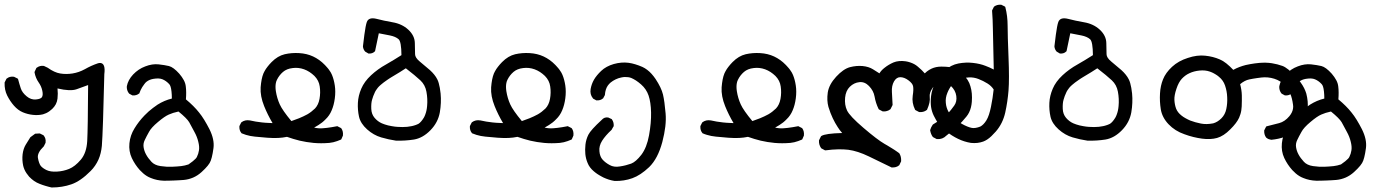

<svg xmlns="http://www.w3.org/2000/svg" viewBox="-20 -496 6040 833"><path d="M203.6 317.4Q197.3 315.9 190.7 314.2Q184.1 312.5 177.5 310.5Q170.9 308.6 164.6 306.4Q158.2 304.2 152.3 301.8Q139.2 296.9 127.9 289.1Q116.7 281.2 106.4 270.5Q100.1 263.2 95 255.6Q89.8 248 86.2 239.7Q82.5 231.4 80.6 223.1Q75.2 197.8 78.1 173.3Q81.1 149.4 91.3 132.3Q100.6 116.2 111.3 100.1L111.8 99.6L112.8 98.6L131.3 85L132.8 84H134.3L150.9 83H152.3L153.8 83.5L167.5 90.3L168.9 90.8L169.4 91.8Q180.2 104.5 177.7 122.6V124L177.2 124.5L170.4 138.2L169.9 139.2L168.9 140.1Q141.1 167 144.5 189Q146.5 200.7 149.7 209.5Q152.8 218.3 156.7 223.6Q161.1 229 167.7 233.6Q174.3 238.3 182.6 242.2Q199.2 250 226.6 248.5Q254.4 247.1 279.8 236.8Q305.2 226.6 330.6 196.8Q355.5 167.5 358.4 115.7Q361.3 63.5 362.3 -127Q336.9 -117.2 312.5 -108.9Q284.7 -99.1 229.5 -112.3Q231.9 -88.9 229.5 -68.4Q228 -55.2 222.2 -43.9Q216.3 -32.7 206.5 -23.4Q200.2 -17.6 193.6 -12.9Q187 -8.3 180.2 -5.1Q173.3 -2 166.5 0Q146 4.9 123 2.4Q100.1 0 79.1 -8.8Q58.1 -17.6 40.5 -37.6Q23.4 -57.1 11.2 -81.5Q-1 -106 0 -136.7V-138.2L0.5 -139.2L7.3 -152.8L7.8 -154.3L8.8 -154.8Q21.5 -165.5 39.6 -163.1H41L41.5 -162.6L55.2 -155.8L57.6 -154.3L58.6 -151.9Q64 -131.3 70.3 -112.3Q76.2 -94.2 95.7 -78.1Q114.3 -62.5 135.7 -64.5Q146.5 -65.4 153.1 -68.1Q159.7 -70.8 162.1 -74.7Q167.5 -84 163.6 -102.1Q159.7 -121.6 147.5 -138.7Q134.3 -157.7 129.9 -181.6V-183.6L130.4 -185.1L137.2 -199.7L137.7 -201.2L139.2 -202.1Q152.8 -212.4 169.9 -210H170.4L171.4 -209.5L186 -202.6L186.5 -202.1H187Q216.3 -181.2 241.2 -177.2Q266.6 -172.9 294.4 -177.2Q322.3 -181.6 348.1 -195.8Q375.5 -211.4 404.3 -221.2Q411.1 -223.6 416.5 -222.7Q438.5 -219.7 432.6 -174.3Q426.8 73.7 421.9 136.7Q420.4 152.8 416.7 168Q413.1 183.1 407 196.8Q400.9 210.4 392.3 222.9Q383.8 235.4 373 246.1Q329.6 290 289.6 303.7Q250 317.4 205.1 317.4H204.6Z M691.4 288.1Q660.6 287.1 634.8 276.4Q625.5 272.9 617.2 267.8Q608.9 262.7 601.3 256.1Q593.8 249.5 586.4 241.7Q565.4 218.3 551.8 189.5Q538.1 160.2 541.5 125.5Q544.9 90.8 563.5 61Q581.1 31.7 606.9 4.9Q615.7 -4.4 625 -12.5Q634.3 -20.5 643.8 -27.8Q653.3 -35.2 663.6 -42Q692.9 -60.5 725.6 -68.4Q725.6 -85.4 724.1 -98.6Q722.7 -111.8 720.2 -119.6Q717.8 -127.4 713.9 -131.3Q700.7 -145.5 685.1 -151.9Q670.4 -158.2 645 -153.8Q636.7 -152.3 629.6 -149.4Q622.6 -146.5 616.7 -142.1Q610.8 -137.7 606.4 -131.3Q601.1 -124.5 597.2 -118.2Q593.3 -111.8 590.3 -105.5Q587.4 -99.1 585.4 -93.3L585 -91.3L583.5 -90.3Q572.3 -81.1 556.2 -82H555.2L553.7 -82.5L541 -89.4L540 -90.3L539.6 -90.8Q536.1 -95.2 533.9 -100.1Q531.7 -105 530.8 -110.4Q529.8 -115.7 530.3 -121.6V-122.1Q535.6 -149.4 557.6 -172.9Q568.8 -184.6 581.8 -193.4Q594.7 -202.1 610.4 -208Q640.6 -219.7 668 -216.8Q694.3 -213.9 712.9 -209.5Q732.4 -204.6 757.8 -176.3Q770 -162.1 777.3 -148.4Q784.7 -134.8 786.1 -120.6Q789.1 -96.2 786.6 -64.9Q821.3 -36.1 843.3 -8.3Q855 5.9 866.2 24.2Q877.4 42.5 888.7 64.5Q911.1 109.4 906.2 146.5Q904.8 158.2 902.8 168.2Q900.9 178.2 898.9 186.3Q897 194.3 894.5 200.7Q891.1 210.9 881.1 223.1Q871.1 235.4 854.5 250.5Q837.9 265.6 818.4 274.2Q798.8 282.7 777.3 284.7Q767.1 285.6 756.3 286.1Q745.6 286.6 734.9 287.1Q724.1 287.6 713.1 287.8Q702.1 288.1 691.4 288.1ZM797.9 217.3Q808.6 210 816.4 203.6Q824.2 197.3 828.6 192.6Q833 188 834.5 184.1Q840.8 171.9 843.3 155.8Q845.7 140.1 840.3 119.1Q835.4 97.7 823.2 75.7Q811.5 52.7 800.8 34.2Q790.5 17.1 754.4 -12.2Q729.5 -6.8 712.4 1Q694.3 8.8 665.5 33.2Q636.2 57.6 626.5 76.2Q615.7 95.2 607.9 111.8Q600.6 127 603 142.6Q605.5 159.2 613.8 174.3Q622.1 189.9 637.2 206.1Q644 213.4 653.8 218Q663.6 222.7 676.8 224.6Q703.6 228.5 725.6 227.5Q748.5 226.6 766.1 224.6Q782.2 222.7 797.9 217.3Z M1340.3 124Q1309.6 121.1 1280.3 114.3Q1252.4 107.4 1225.1 97.7Q1215.8 99.6 1206.3 100.8Q1196.8 102.1 1187 102.5Q1166 103.5 1140.1 101.6Q1114.7 99.6 1085.4 96.7Q1075.2 95.7 1065.7 93.8Q1056.2 91.8 1046.9 89.1Q1037.6 86.4 1028.8 82.5L1027.8 82L1026.9 80.6Q1017.6 69.3 1018.6 52.2V51.3L1019 50.3L1025.9 36.6L1026.9 35.2L1027.8 34.2Q1043.5 22.9 1063.5 26.4H1064Q1088.9 32.2 1116.7 35.2Q1124.5 36.1 1132.1 36.6Q1139.6 37.1 1147.5 37.4Q1155.3 37.6 1162.6 38.1Q1141.1 2 1126 -35.6Q1108.4 -79.1 1110.8 -117.2Q1112.3 -135.7 1115.2 -150.9Q1118.2 -166 1123 -177.7Q1125 -182.1 1127.7 -187Q1130.4 -191.9 1133.5 -196.8Q1136.7 -201.7 1140.6 -206.5Q1144.5 -211.4 1148.9 -216.6Q1153.3 -221.7 1158.2 -226.6Q1184.6 -253.4 1215.3 -260.7Q1245.6 -267.6 1278.3 -265.6Q1311 -263.7 1338.4 -251Q1352.1 -244.6 1364.7 -235.6Q1377.4 -226.6 1389.2 -214.4Q1391.1 -212.4 1393.3 -210Q1395.5 -207.5 1397.5 -205.3Q1399.4 -203.1 1401.4 -200.9Q1403.3 -198.7 1405 -196.5Q1406.7 -194.3 1408.2 -192.1Q1409.7 -189.9 1411.1 -187.7Q1412.6 -185.5 1414.1 -183.3Q1415.5 -181.2 1416.5 -179Q1417.5 -176.8 1418.5 -174.8Q1419.4 -172.9 1420.4 -170.9Q1428.7 -150.9 1432.6 -125Q1436.5 -98.6 1432.6 -69.1Q1428.7 -39.6 1418.9 -17.1Q1416.5 -11.7 1413.8 -6.3Q1411.1 -1 1407.7 3.7Q1404.3 8.3 1400.9 12.7Q1397.5 17.1 1393.1 21Q1385.7 28.8 1377.7 35.2Q1369.6 41.5 1361.8 46.4Q1352.5 52.2 1342.8 57.6Q1361.8 62 1379.9 60.5Q1388.2 60.1 1397.9 58.8Q1407.7 57.6 1418.5 55.9Q1429.2 54.2 1441.4 51.8L1443.4 51.3L1444.8 52.2L1458.5 59.1L1460 60.1L1460.9 61Q1469.7 73.7 1467.8 91.3V92.3L1467.3 93.3L1461.4 106.9L1460.4 108.9L1458.5 109.9Q1450.7 113.3 1442.6 116.2Q1434.6 119.1 1426 121.1Q1417.5 123 1408.7 124Q1372.1 127 1340.3 124ZM1277.3 17.1Q1296.4 9.3 1313.5 0Q1330.6 -9.8 1346.7 -25.4Q1354 -33.2 1358.9 -43.5Q1363.8 -53.7 1366.2 -66.9Q1371.1 -93.8 1367.2 -120.6Q1363.8 -146.5 1344.2 -166.5Q1334 -176.3 1322.8 -183.6Q1311.5 -190.9 1299.3 -195.3Q1274.9 -204.1 1249.5 -200.7Q1224.1 -197.8 1208 -184.1Q1191.4 -169.9 1181.6 -149.9Q1178.2 -143.1 1176.8 -135.5Q1175.3 -127.9 1175.3 -119.1Q1175.3 -110.4 1176.8 -100.6Q1181.6 -69.8 1193.8 -43Q1205.6 -17.1 1244.1 29.3Z M1698.2 114.3Q1665.5 109.4 1633.8 100.1Q1600.6 90.3 1572.8 65.4Q1544.4 40 1537.6 10.3Q1531.2 -19 1532.7 -49.8Q1534.2 -80.6 1547.4 -111.3Q1560.5 -142.1 1589.8 -169.4Q1618.7 -196.3 1654.8 -216.3Q1689 -235.8 1721.7 -256.8Q1721.2 -314.9 1709.5 -325.7Q1696.3 -337.4 1671.4 -342.3Q1647.5 -347.2 1623.5 -351.6L1607.4 -274.9L1606.9 -273.4L1605.5 -272.5Q1596.2 -262.7 1579.6 -263.7H1578.1L1577.1 -264.6L1565.4 -271.5L1564.5 -272L1564 -272.5Q1560.1 -276.9 1557.6 -282.5Q1555.2 -288.1 1554.7 -294.4V-294.9V-295.4Q1558.1 -324.7 1560.8 -345.2Q1563.5 -365.7 1566.2 -379.4Q1568.8 -393.1 1571.3 -399.9Q1579.1 -422.9 1614.3 -414.1Q1644 -406.2 1683.1 -399.4Q1703.6 -396 1720.7 -387.9Q1737.8 -379.9 1751.5 -367.2Q1779.3 -341.3 1779.8 -309.1Q1780.3 -279.3 1780.8 -260.7Q1780.8 -253.4 1785.9 -245.4Q1791 -237.3 1801.8 -228.5Q1824.2 -210.4 1845.2 -191.9Q1856 -182.1 1864 -172.1Q1872.1 -162.1 1877.4 -151.4Q1880.9 -144.5 1883.5 -135.3Q1886.2 -126 1888.2 -114.7Q1890.1 -103.5 1891.6 -90.3Q1892.6 -80.6 1892.8 -70.3Q1893.1 -60.1 1892.6 -49.8Q1892.1 -39.6 1891.1 -29.3Q1890.1 -19 1888.2 -8.3Q1880.4 35.2 1847.7 68.8Q1814.5 103 1775.9 109.4Q1738.8 115.2 1699.2 114.3H1698.7ZM1795.9 41Q1807.1 33.7 1818.8 14.6Q1820.8 11.2 1822.3 7.8Q1823.7 4.4 1825.2 0.5Q1826.7 -3.4 1827.9 -7.6Q1829.1 -11.7 1830.1 -16.1Q1831.1 -20.5 1831.8 -25.4Q1832.5 -30.3 1833 -35.6Q1835.9 -66.9 1830.1 -98.1Q1824.7 -127.9 1803.7 -147.5Q1793 -157.2 1777.1 -170.7Q1761.2 -184.1 1740.7 -199.7Q1714.8 -182.6 1688 -167Q1683.1 -164.1 1678.7 -161.4Q1674.3 -158.7 1669.7 -155.8Q1665 -152.8 1660.9 -149.9Q1656.7 -147 1652.6 -144Q1648.4 -141.1 1644.5 -138.2Q1640.6 -135.3 1637.2 -132.3Q1634.3 -129.9 1631.6 -127.7Q1628.9 -125.5 1626.7 -123.3Q1624.5 -121.1 1622.3 -118.9Q1620.1 -116.7 1618.4 -114.3Q1616.7 -111.8 1615 -109.6Q1613.3 -107.4 1611.8 -105.2Q1610.4 -103 1609.1 -100.8Q1607.9 -98.6 1606.9 -96.7Q1598.1 -78.1 1594.2 -63Q1589.8 -48.3 1590.8 -23.4Q1591.8 -0.5 1605 15.1Q1618.7 31.2 1636.7 39.1Q1642.6 41.5 1649.4 43.9Q1656.2 46.4 1663.8 48.1Q1671.4 49.8 1679.7 51.3Q1692.4 53.7 1703.9 54.4Q1715.3 55.2 1726.3 55.2Q1737.3 55.2 1747.1 54.2Q1756.8 53.2 1765.6 51.3Q1769 50.8 1772.2 49.8Q1775.4 48.8 1778.6 47.9Q1781.7 46.9 1784.7 45.9Q1787.6 44.9 1790.5 43.5Q1793.5 42 1795.9 41Z M2340.3 124Q2309.6 121.1 2280.3 114.3Q2252.4 107.4 2225.1 97.7Q2215.8 99.6 2206.3 100.8Q2196.8 102.1 2187 102.5Q2166 103.5 2140.1 101.6Q2114.7 99.6 2085.4 96.7Q2075.2 95.7 2065.7 93.8Q2056.2 91.8 2046.9 89.1Q2037.6 86.4 2028.8 82.5L2027.8 82L2026.9 80.6Q2017.6 69.3 2018.6 52.2V51.3L2019 50.3L2025.9 36.6L2026.9 35.2L2027.8 34.2Q2043.5 22.9 2063.5 26.4H2064Q2088.9 32.2 2116.7 35.2Q2124.5 36.1 2132.1 36.6Q2139.6 37.1 2147.5 37.4Q2155.3 37.6 2162.6 38.1Q2141.1 2 2126 -35.6Q2108.4 -79.1 2110.8 -117.2Q2112.3 -135.7 2115.2 -150.9Q2118.2 -166 2123 -177.7Q2125 -182.1 2127.7 -187Q2130.4 -191.9 2133.5 -196.8Q2136.7 -201.7 2140.6 -206.5Q2144.5 -211.4 2148.9 -216.6Q2153.3 -221.7 2158.2 -226.6Q2184.6 -253.4 2215.3 -260.7Q2245.6 -267.6 2278.3 -265.6Q2311 -263.7 2338.4 -251Q2352.1 -244.6 2364.7 -235.6Q2377.4 -226.6 2389.2 -214.4Q2391.1 -212.4 2393.3 -210Q2395.5 -207.5 2397.5 -205.3Q2399.4 -203.1 2401.4 -200.9Q2403.3 -198.7 2405 -196.5Q2406.7 -194.3 2408.2 -192.1Q2409.7 -189.9 2411.1 -187.7Q2412.6 -185.5 2414.1 -183.3Q2415.5 -181.2 2416.5 -179Q2417.5 -176.8 2418.5 -174.8Q2419.4 -172.9 2420.4 -170.9Q2428.7 -150.9 2432.6 -125Q2436.5 -98.6 2432.6 -69.1Q2428.7 -39.6 2418.9 -17.1Q2416.5 -11.7 2413.8 -6.3Q2411.1 -1 2407.7 3.7Q2404.3 8.3 2400.9 12.7Q2397.5 17.1 2393.1 21Q2385.7 28.8 2377.7 35.2Q2369.6 41.5 2361.8 46.4Q2352.5 52.2 2342.8 57.6Q2361.8 62 2379.9 60.5Q2388.2 60.1 2397.9 58.8Q2407.7 57.6 2418.5 55.9Q2429.2 54.2 2441.4 51.8L2443.4 51.3L2444.8 52.2L2458.5 59.1L2460 60.1L2460.9 61Q2469.7 73.7 2467.8 91.3V92.3L2467.3 93.3L2461.4 106.9L2460.4 108.9L2458.5 109.9Q2450.7 113.3 2442.6 116.2Q2434.6 119.1 2426 121.1Q2417.5 123 2408.7 124Q2372.1 127 2340.3 124ZM2277.3 17.1Q2296.4 9.3 2313.5 0Q2330.6 -9.8 2346.7 -25.4Q2354 -33.2 2358.9 -43.5Q2363.8 -53.7 2366.2 -66.9Q2371.1 -93.8 2367.2 -120.6Q2363.8 -146.5 2344.2 -166.5Q2334 -176.3 2322.8 -183.6Q2311.5 -190.9 2299.3 -195.3Q2274.9 -204.1 2249.5 -200.7Q2224.1 -197.8 2208 -184.1Q2191.4 -169.9 2181.6 -149.9Q2178.2 -143.1 2176.8 -135.5Q2175.3 -127.9 2175.3 -119.1Q2175.3 -110.4 2176.8 -100.6Q2181.6 -69.8 2193.8 -43Q2205.6 -17.1 2244.1 29.3Z M2646.5 289.1Q2640.1 288.1 2633.8 286.6Q2627.4 285.2 2621.3 283.2Q2615.2 281.2 2609.1 278.8Q2603 276.4 2597.7 273.9Q2592.8 271.5 2588.6 269Q2584.5 266.6 2580.1 264.2Q2575.7 261.7 2571.8 259Q2567.9 256.3 2564 253.4Q2560.1 250.5 2556.2 247.1Q2537.1 231 2529.3 210.9Q2525.4 201.7 2522.9 191.9Q2520.5 182.1 2519.5 172.4Q2517.6 153.3 2520 131.3Q2522.5 108.9 2532.7 88.4Q2543 67.9 2590.3 24.4Q2601.6 11.2 2618.2 13.7H2618.7L2619.6 14.2L2632.3 20L2633.8 20.5L2634.8 22Q2643.6 34.2 2642.6 50.3V51.8L2641.6 52.7L2633.8 66.4V67.4L2632.8 67.9Q2606.9 91.8 2592.3 114.7Q2578.1 137.2 2580.6 160.2Q2581.5 171.9 2585 180.9Q2588.4 189.9 2594.2 196.3Q2606.4 210 2625.5 220.2Q2643.6 230.5 2669.4 226.1Q2683.1 224.1 2695.3 220.9Q2707.5 217.8 2718.3 213.9Q2738.8 206.1 2762.7 175.3Q2774.4 159.7 2782.7 138.7Q2791 117.7 2795.9 90.8Q2805.7 36.6 2804.7 -8.3Q2803.7 -52.7 2793.9 -81.5Q2784.2 -109.9 2761.2 -129.9Q2749.5 -140.1 2738.8 -147Q2728 -153.8 2718.8 -157.7Q2712.4 -160.2 2705.6 -161.1Q2698.7 -162.1 2690.9 -161.9Q2683.1 -161.6 2674.8 -159.7Q2662.6 -157.2 2650.9 -151.6Q2639.2 -146 2628.9 -137.7Q2622.1 -131.8 2616.9 -124.5Q2611.8 -117.2 2608.6 -107.4Q2605.5 -97.7 2604.5 -85.4V-84L2604 -83L2597.2 -70.3L2596.7 -69.3L2595.7 -68.8Q2585 -59.6 2568.8 -60.5H2567.9L2566.4 -61L2553.7 -67.9L2552.7 -68.8L2552.2 -69.8Q2538.6 -86.4 2542.5 -109.9Q2546.4 -131.8 2557.1 -150.4Q2562.5 -159.7 2570.3 -169.2Q2578.1 -178.7 2588.4 -188.5Q2609.4 -208.5 2643.1 -218.3Q2676.3 -227.5 2706.5 -223.6Q2721.2 -221.7 2736.3 -217Q2751.5 -212.4 2767.1 -205.6Q2777.8 -200.7 2787.8 -193.1Q2797.9 -185.5 2806.9 -175.5Q2815.9 -165.5 2824.2 -153.3Q2849.1 -115.7 2856.4 -85.9Q2863.3 -56.6 2867.7 -4.4Q2870.1 22 2866.5 53.2Q2862.8 84.5 2853.5 120.1Q2843.8 156.2 2829.6 183.3Q2815.4 210.4 2796.4 229Q2758.8 264.6 2723.1 277.3Q2705.1 283.7 2686.3 286.6Q2667.5 289.6 2647.5 289.1H2647Z M3340.3 124Q3309.6 121.1 3280.3 114.3Q3252.4 107.4 3225.1 97.7Q3215.8 99.6 3206.3 100.8Q3196.8 102.1 3187 102.5Q3166 103.5 3140.1 101.6Q3114.7 99.6 3085.4 96.7Q3075.2 95.7 3065.7 93.8Q3056.2 91.8 3046.9 89.1Q3037.6 86.4 3028.8 82.5L3027.8 82L3026.9 80.6Q3017.6 69.3 3018.6 52.2V51.3L3019 50.3L3025.9 36.6L3026.9 35.2L3027.8 34.2Q3043.5 22.9 3063.5 26.4H3064Q3088.9 32.2 3116.7 35.2Q3124.5 36.1 3132.1 36.6Q3139.6 37.1 3147.5 37.4Q3155.3 37.6 3162.6 38.1Q3141.1 2 3126 -35.6Q3108.4 -79.1 3110.8 -117.2Q3112.3 -135.7 3115.2 -150.9Q3118.2 -166 3123 -177.7Q3125 -182.1 3127.7 -187Q3130.4 -191.9 3133.5 -196.8Q3136.7 -201.7 3140.6 -206.5Q3144.5 -211.4 3148.9 -216.6Q3153.3 -221.7 3158.2 -226.6Q3184.6 -253.4 3215.3 -260.7Q3245.6 -267.6 3278.3 -265.6Q3311 -263.7 3338.4 -251Q3352.1 -244.6 3364.7 -235.6Q3377.4 -226.6 3389.2 -214.4Q3391.1 -212.4 3393.3 -210Q3395.5 -207.5 3397.5 -205.3Q3399.4 -203.1 3401.4 -200.9Q3403.3 -198.7 3405 -196.5Q3406.7 -194.3 3408.2 -192.1Q3409.7 -189.9 3411.1 -187.7Q3412.6 -185.5 3414.1 -183.3Q3415.5 -181.2 3416.5 -179Q3417.5 -176.8 3418.5 -174.8Q3419.4 -172.9 3420.4 -170.9Q3428.7 -150.9 3432.6 -125Q3436.5 -98.6 3432.6 -69.1Q3428.7 -39.6 3418.9 -17.1Q3416.5 -11.7 3413.8 -6.3Q3411.1 -1 3407.7 3.7Q3404.3 8.3 3400.9 12.7Q3397.5 17.1 3393.1 21Q3385.7 28.8 3377.7 35.2Q3369.6 41.5 3361.8 46.4Q3352.5 52.2 3342.8 57.6Q3361.8 62 3379.9 60.5Q3388.2 60.1 3397.9 58.8Q3407.7 57.6 3418.5 55.9Q3429.2 54.2 3441.4 51.8L3443.4 51.3L3444.8 52.2L3458.5 59.1L3460 60.1L3460.9 61Q3469.7 73.7 3467.8 91.3V92.3L3467.3 93.3L3461.4 106.9L3460.4 108.9L3458.5 109.9Q3450.7 113.3 3442.6 116.2Q3434.6 119.1 3426 121.1Q3417.5 123 3408.7 124Q3372.1 127 3340.3 124ZM3277.3 17.1Q3296.4 9.3 3313.5 0Q3330.6 -9.8 3346.7 -25.4Q3354 -33.2 3358.9 -43.5Q3363.8 -53.7 3366.2 -66.9Q3371.1 -93.8 3367.2 -120.6Q3363.8 -146.5 3344.2 -166.5Q3334 -176.3 3322.8 -183.6Q3311.5 -190.9 3299.3 -195.3Q3274.9 -204.1 3249.5 -200.7Q3224.1 -197.8 3208 -184.1Q3191.4 -169.9 3181.6 -149.9Q3178.2 -143.1 3176.8 -135.5Q3175.3 -127.9 3175.3 -119.1Q3175.3 -110.4 3176.8 -100.6Q3181.6 -69.8 3193.8 -43Q3205.6 -17.1 3244.1 29.3Z M3847.2 230Q3798.3 206.5 3749.5 182.6Q3701.2 159.2 3660.6 153.8Q3640.6 151.4 3616 151.9Q3591.3 152.3 3562.5 156.2H3560.5L3558.6 155.8L3543.9 147.9L3543 147L3542 146Q3532.2 131.3 3533.2 113.8V112.8L3533.7 111.8L3541.5 96.2L3542.5 94.7L3543.9 93.8Q3561 83 3633.8 81.1Q3622.1 67.9 3614.3 55.2Q3603 38.1 3592.8 16.6Q3582.5 -4.9 3574.2 -32.2Q3566.4 -60.1 3571.3 -94.7Q3576.7 -129.4 3607.7 -163.1Q3638.7 -196.8 3667.5 -204.6Q3695.8 -211.9 3722.2 -209.5Q3749 -207 3767.6 -195.3Q3782.2 -186.5 3795.4 -177.7Q3803.2 -190.9 3817.9 -202.1Q3835 -215.8 3856.4 -225.1Q3878.9 -234.4 3909.7 -230Q3919.4 -228.5 3928.7 -225.3Q3938 -222.2 3946.3 -217.8Q3954.6 -213.4 3961.9 -207Q3979.5 -192.4 3992.2 -177.7Q3996.6 -182.1 4001.2 -185.8Q4005.9 -189.5 4011 -192.6Q4016.1 -195.8 4021.5 -198.2Q4040.5 -207 4063.5 -207Q4068.8 -207 4074.2 -206.8Q4079.6 -206.5 4085.2 -206.3Q4090.8 -206.1 4096.2 -205.3Q4101.6 -204.6 4106.9 -204.1Q4129.9 -200.7 4155.8 -175.8Q4168.9 -163.1 4177.7 -149.7Q4186.5 -136.2 4190.4 -121.1Q4199.2 -92.3 4196.3 -54.2Q4195.3 -41.5 4192.4 -30Q4189.5 -18.6 4184.6 -8.5Q4179.7 1.5 4172.9 9.8Q4153.8 33.2 4135.3 50.8Q4129.4 56.2 4121.6 63Q4113.8 69.8 4105 77.1Q4096.2 84.5 4085.9 92.3Q4069.3 109.4 4045.4 107.4H4043.9L4043 106.9L4028.3 99.1L4027.3 98.1L4026.4 97.2Q4022.5 91.8 4019.8 85Q4017.1 78.1 4015.6 70.3V69.3V67.9Q4019 56.2 4026.4 45.4L4027.3 44.4L4027.8 43.9Q4044.9 33.2 4062 22.5Q4067.4 19 4072.5 14.9Q4077.6 10.7 4082.5 6.3Q4087.4 2 4092.3 -3.4Q4106.9 -19.5 4120.1 -38.1Q4132.3 -55.2 4128.9 -79.6Q4125.5 -104.5 4105 -123.5Q4085 -142.1 4063 -138.7Q4051.8 -137.2 4042.5 -131.1Q4033.2 -125 4025.9 -114.3Q4011.2 -93.3 4013.7 -75.2Q4016.6 -52.7 4002.4 -21L4002 -19.5L4001 -19Q3996.6 -15.6 3991.7 -13.4Q3986.8 -11.2 3981.2 -10.3Q3975.6 -9.3 3969.2 -9.8H3968.3L3966.8 -10.3L3952.1 -18.1L3950.7 -19L3949.7 -21Q3935.5 -49.8 3939.9 -80.6Q3944.3 -108.4 3941.4 -122.1Q3939 -134.3 3921.4 -147.5Q3903.3 -161.1 3885.7 -161.1Q3869.6 -161.1 3858.9 -143.1Q3847.7 -123.5 3849.6 -96.7Q3851.6 -67.9 3852.5 -42V-40.5L3852.1 -39.6L3844.2 -23.9L3843.8 -22.5L3842.8 -22Q3839.4 -19 3835.7 -17.3Q3832 -15.6 3828.1 -14.4Q3824.2 -13.2 3820.1 -12.7Q3815.9 -12.2 3811 -12.7H3810.1L3808.6 -13.2L3793.9 -21L3792.5 -22L3791.5 -23.9Q3779.3 -48.8 3774.4 -77.1Q3770 -102.5 3750 -123Q3731.4 -142.1 3708.5 -139.6Q3685.1 -137.2 3667 -119.6Q3649.4 -102.5 3646.5 -72.3Q3643.6 -41 3654.8 -17.1Q3666 7.3 3726.1 58.6Q3786.6 110.4 3817.9 128.4Q3823.2 131.3 3828.6 134.5Q3834 137.7 3839.1 140.9Q3844.2 144 3849.4 147.2Q3854.5 150.4 3859.9 153.8Q3865.2 157.2 3870.4 160.9Q3875.5 164.6 3880.4 168L3881.3 168.5L3881.8 169.4Q3890.6 183.1 3889.6 202.6V203.6L3889.2 204.6L3882.3 219.2L3881.8 220.7L3880.9 221.2Q3874.5 226.6 3866.5 228.8Q3858.4 231 3849.1 230.5H3848.1Z M4192.4 124Q4177.7 121.6 4163.8 117.2Q4149.9 112.8 4136.7 106.4Q4110.4 93.8 4085.4 74.2Q4060.1 54.7 4049.8 39.1Q4040 23.4 4031.2 5.9Q4022.5 -11.7 4019.5 -31.7Q4016.6 -51.8 4019.5 -79.1Q4022.5 -106.9 4037.6 -136.7Q4052.7 -166.5 4079.1 -190.4Q4105.5 -214.4 4138.7 -220.7Q4170.9 -226.6 4201.2 -223.1Q4231.9 -219.7 4255.4 -210.4Q4273.9 -203.6 4291.5 -194.3Q4288.1 -336.9 4287.6 -373.5Q4287.1 -410.6 4284.2 -448.7V-450.2L4284.7 -451.7L4291.5 -465.3L4292.5 -466.8L4293.5 -467.8Q4305.7 -476.6 4322.8 -475.6H4323.7L4324.7 -475.1L4338.4 -468.3L4340.8 -466.8L4341.8 -464.4Q4351.6 -426.8 4351.6 -384.3Q4351.6 -342.8 4355.5 -247.6Q4359.4 -152.3 4355.5 -103.5Q4351.6 -54.7 4341.3 -7.8Q4330.6 40 4300.3 74.7Q4290.5 85.9 4281.2 94.7Q4272 103.5 4262.9 109.4Q4253.9 115.2 4245.6 118.2Q4221.2 127 4192.9 124ZM4232.9 53.2Q4247.1 45.9 4259.3 26.4Q4265.6 16.1 4270.5 1.5Q4275.4 -13.2 4279.3 -32.2Q4283.2 -51.3 4286.1 -70.1Q4289.1 -88.9 4291 -107.9Q4280.8 -123.5 4264.2 -133.8Q4254.9 -139.6 4245.1 -144.5Q4235.4 -149.4 4225.1 -153.3Q4205.1 -161.1 4184.1 -160.2Q4162.1 -159.2 4144 -153.8Q4140.6 -152.8 4137.5 -151.6Q4134.3 -150.4 4131.3 -148.4Q4128.4 -146.5 4125.5 -144.3Q4122.6 -142.1 4119.6 -139.2Q4116.7 -136.2 4113.8 -132.8Q4110.8 -129.4 4108.4 -126Q4106 -122.6 4103.5 -118.7Q4101.1 -114.7 4098.6 -110.6Q4096.2 -106.4 4094.2 -102.3Q4092.3 -98.1 4090.3 -93.3Q4081.1 -71.3 4083.5 -49.3Q4084.5 -38.1 4087.4 -29.1Q4090.3 -20 4094.2 -12.7Q4103 2 4122.1 19Q4141.1 36.1 4165.5 47.9Q4189.9 59.6 4203.6 59.6Q4208 59.6 4212.9 58.8Q4217.8 58.1 4222.9 56.6Q4228 55.2 4232.9 53.2Z M4698.2 114.3Q4665.5 109.4 4633.8 100.1Q4600.6 90.3 4572.8 65.4Q4544.4 40 4537.6 10.3Q4531.2 -19 4532.7 -49.8Q4534.2 -80.6 4547.4 -111.3Q4560.5 -142.1 4589.8 -169.4Q4618.7 -196.3 4654.8 -216.3Q4689 -235.8 4721.7 -256.8Q4721.2 -314.9 4709.5 -325.7Q4696.3 -337.4 4671.4 -342.3Q4647.5 -347.2 4623.5 -351.6L4607.4 -274.9L4606.9 -273.4L4605.5 -272.5Q4596.2 -262.7 4579.6 -263.7H4578.1L4577.1 -264.6L4565.4 -271.5L4564.5 -272L4564 -272.5Q4560.1 -276.9 4557.6 -282.5Q4555.2 -288.1 4554.7 -294.4V-294.9V-295.4Q4558.1 -324.7 4560.8 -345.2Q4563.5 -365.7 4566.2 -379.4Q4568.8 -393.1 4571.3 -399.9Q4579.1 -422.9 4614.3 -414.1Q4644 -406.2 4683.1 -399.4Q4703.6 -396 4720.7 -387.9Q4737.8 -379.9 4751.5 -367.2Q4779.3 -341.3 4779.8 -309.1Q4780.3 -279.3 4780.8 -260.7Q4780.8 -253.4 4785.9 -245.4Q4791 -237.3 4801.8 -228.5Q4824.2 -210.4 4845.2 -191.9Q4856 -182.1 4864 -172.1Q4872.1 -162.1 4877.4 -151.4Q4880.9 -144.5 4883.5 -135.3Q4886.2 -126 4888.2 -114.7Q4890.1 -103.5 4891.6 -90.3Q4892.6 -80.6 4892.8 -70.3Q4893.1 -60.1 4892.6 -49.8Q4892.1 -39.6 4891.1 -29.3Q4890.1 -19 4888.2 -8.3Q4880.4 35.2 4847.7 68.8Q4814.5 103 4775.9 109.4Q4738.8 115.2 4699.2 114.3H4698.7ZM4795.9 41Q4807.1 33.7 4818.8 14.6Q4820.8 11.2 4822.3 7.8Q4823.7 4.4 4825.2 0.5Q4826.7 -3.4 4827.9 -7.6Q4829.1 -11.7 4830.1 -16.1Q4831.1 -20.5 4831.8 -25.4Q4832.5 -30.3 4833 -35.6Q4835.9 -66.9 4830.1 -98.1Q4824.7 -127.9 4803.7 -147.5Q4793 -157.2 4777.1 -170.7Q4761.2 -184.1 4740.7 -199.7Q4714.8 -182.6 4688 -167Q4683.1 -164.1 4678.7 -161.4Q4674.3 -158.7 4669.7 -155.8Q4665 -152.8 4660.9 -149.9Q4656.7 -147 4652.6 -144Q4648.4 -141.1 4644.5 -138.2Q4640.6 -135.3 4637.2 -132.3Q4634.3 -129.9 4631.6 -127.7Q4628.9 -125.5 4626.7 -123.3Q4624.5 -121.1 4622.3 -118.9Q4620.1 -116.7 4618.4 -114.3Q4616.7 -111.8 4615 -109.6Q4613.3 -107.4 4611.8 -105.2Q4610.4 -103 4609.1 -100.8Q4607.9 -98.6 4606.9 -96.7Q4598.1 -78.1 4594.2 -63Q4589.8 -48.3 4590.8 -23.4Q4591.8 -0.5 4605 15.1Q4618.7 31.2 4636.7 39.1Q4642.6 41.5 4649.4 43.9Q4656.2 46.4 4663.8 48.1Q4671.4 49.8 4679.7 51.3Q4692.4 53.7 4703.9 54.4Q4715.3 55.2 4726.3 55.2Q4737.3 55.2 4747.1 54.2Q4756.8 53.2 4765.6 51.3Q4769 50.8 4772.2 49.8Q4775.4 48.8 4778.6 47.9Q4781.7 46.9 4784.7 45.9Q4787.6 44.9 4790.5 43.5Q4793.5 42 4795.9 41Z M5495.6 110.4Q5492.7 109.9 5489.5 109.1Q5486.3 108.4 5483.6 107.4Q5481 106.4 5478.5 104.7Q5476.1 103 5473.6 101.1L5473.1 100.6L5472.7 100.1Q5468.3 93.8 5466.3 86.4Q5464.4 79.1 5464.8 70.8V69.8L5465.3 68.8L5472.2 55.2L5473.6 52.7L5476.1 51.8Q5503.4 44.9 5529.8 38.1Q5554.2 31.7 5574.2 7.8Q5580.6 0 5584.5 -8.1Q5588.4 -16.1 5589.8 -24.7Q5591.3 -33.2 5589.8 -42Q5585.9 -70.8 5578.1 -88.6Q5570.3 -106.4 5553.2 -126Q5536.6 -145.5 5508.8 -154.3Q5481 -163.1 5452.1 -159.7Q5442.4 -158.7 5433.3 -157.2Q5424.3 -155.8 5416 -154.5Q5407.7 -153.3 5399.9 -151.4Q5380.4 -147.5 5360.4 -130.9Q5367.2 -105 5367.7 -82.5Q5368.2 -59.6 5367.2 -34.7Q5366.7 -25.9 5365.5 -17.6Q5364.3 -9.3 5361.8 -1.2Q5359.4 6.8 5356 14.6Q5345.7 37.6 5317.4 65.4Q5289.1 94.2 5260.3 102.5Q5231.9 110.4 5194.8 105.5Q5176.8 103 5157.7 98.4Q5138.7 93.8 5118.7 86.4Q5077.6 72.3 5049.8 43Q5022 13.7 5016.1 -22Q5010.7 -56.2 5012.7 -90.3Q5014.6 -124.5 5025.9 -151.9Q5037.1 -180.2 5064.9 -206.1Q5092.8 -231.9 5133.3 -244.6Q5153.8 -251.5 5172.6 -253.9Q5191.4 -256.3 5208.5 -254.4Q5242.7 -251 5272 -238.3Q5286.1 -232.4 5300.8 -220.7Q5315.4 -209 5330.6 -192.9Q5343.8 -200.2 5357.4 -205.3Q5371.1 -210.4 5384.8 -213.9Q5394.5 -215.8 5404.3 -217.8Q5414.1 -219.7 5423.8 -220.9Q5433.6 -222.2 5443.4 -223.1Q5472.7 -225.6 5498 -221.7Q5510.3 -219.7 5521.7 -216.8Q5533.2 -213.9 5543.9 -210Q5565.9 -202.1 5602.1 -163.6Q5613.8 -150.9 5622.8 -138.4Q5631.8 -126 5637.9 -113.8Q5644 -101.6 5647.5 -89.8Q5656.2 -55.2 5653.3 -25.9Q5650.4 3.4 5641.1 21.5Q5631.8 39.6 5606 64.5Q5580.1 89.4 5553.2 98.1Q5526.9 107.4 5496.6 110.4H5496.1ZM5243.7 39.1Q5262.7 33.7 5279.1 17.3Q5295.4 1 5300.3 -22.9Q5305.7 -48.3 5304.2 -74.7Q5303.7 -88.4 5301.3 -100.8Q5298.8 -113.3 5294.9 -125Q5287.1 -147.9 5268.1 -163.1Q5265.1 -165.5 5262 -168Q5258.8 -170.4 5255.4 -172.4Q5252 -174.3 5248.8 -176.3Q5245.6 -178.2 5242.2 -179.9Q5238.8 -181.6 5235.4 -182.9Q5231.9 -184.1 5228.5 -185.5Q5208.5 -192.4 5184.1 -189.9Q5159.7 -187.5 5140.1 -178.2Q5130.4 -173.8 5122.3 -167.7Q5114.3 -161.6 5107.4 -154.3Q5100.6 -147 5094.7 -136.2Q5088.9 -125.5 5084 -110.8Q5074.2 -82 5075.2 -62.5Q5076.2 -42 5082.5 -24.9Q5088.9 -8.3 5105.5 4.9Q5109.4 8.3 5114 11.2Q5118.7 14.2 5123.3 16.8Q5127.9 19.5 5133.1 22Q5138.2 24.4 5143.6 26.9Q5165.5 35.2 5189.9 40Q5213.9 44.9 5243.7 39.1Z M5691.4 288.1Q5660.6 287.1 5634.8 276.4Q5625.5 272.9 5617.2 267.8Q5608.9 262.7 5601.3 256.1Q5593.8 249.5 5586.4 241.7Q5565.4 218.3 5551.8 189.5Q5538.1 160.2 5541.5 125.5Q5544.9 90.8 5563.5 61Q5581.1 31.7 5606.9 4.9Q5615.7 -4.4 5625 -12.5Q5634.3 -20.5 5643.8 -27.8Q5653.3 -35.2 5663.6 -42Q5692.9 -60.5 5725.6 -68.4Q5725.6 -85.4 5724.1 -98.6Q5722.7 -111.8 5720.2 -119.6Q5717.8 -127.4 5713.9 -131.3Q5700.7 -145.5 5685.1 -151.9Q5670.4 -158.2 5645 -153.8Q5636.7 -152.3 5629.6 -149.4Q5622.6 -146.5 5616.7 -142.1Q5610.8 -137.7 5606.4 -131.3Q5601.1 -124.5 5597.2 -118.2Q5593.3 -111.8 5590.3 -105.5Q5587.4 -99.1 5585.4 -93.3L5585 -91.3L5583.5 -90.3Q5572.3 -81.1 5556.2 -82H5555.2L5553.7 -82.5L5541 -89.4L5540 -90.3L5539.6 -90.8Q5536.1 -95.2 5533.9 -100.1Q5531.7 -105 5530.8 -110.4Q5529.8 -115.7 5530.3 -121.6V-122.1Q5535.6 -149.4 5557.6 -172.9Q5568.8 -184.6 5581.8 -193.4Q5594.7 -202.1 5610.4 -208Q5640.6 -219.7 5668 -216.8Q5694.3 -213.9 5712.9 -209.5Q5732.4 -204.6 5757.8 -176.3Q5770 -162.1 5777.3 -148.4Q5784.7 -134.8 5786.1 -120.6Q5789.1 -96.2 5786.6 -64.9Q5821.3 -36.1 5843.3 -8.3Q5855 5.9 5866.2 24.2Q5877.4 42.5 5888.7 64.5Q5911.1 109.4 5906.2 146.5Q5904.8 158.2 5902.8 168.2Q5900.9 178.2 5898.9 186.3Q5897 194.3 5894.5 200.7Q5891.1 210.9 5881.1 223.1Q5871.1 235.4 5854.5 250.5Q5837.9 265.6 5818.4 274.2Q5798.8 282.7 5777.3 284.7Q5767.1 285.6 5756.3 286.1Q5745.6 286.6 5734.9 287.1Q5724.1 287.6 5713.1 287.8Q5702.1 288.1 5691.4 288.1ZM5797.9 217.3Q5808.6 210 5816.4 203.6Q5824.2 197.3 5828.6 192.6Q5833 188 5834.5 184.1Q5840.8 171.9 5843.3 155.8Q5845.7 140.1 5840.3 119.1Q5835.4 97.7 5823.2 75.7Q5811.5 52.7 5800.8 34.2Q5790.5 17.1 5754.4 -12.2Q5729.5 -6.8 5712.4 1Q5694.3 8.8 5665.5 33.2Q5636.2 57.6 5626.5 76.2Q5615.7 95.2 5607.9 111.8Q5600.6 127 5603 142.6Q5605.5 159.2 5613.8 174.3Q5622.1 189.9 5637.2 206.1Q5644 213.4 5653.8 218Q5663.6 222.7 5676.8 224.6Q5703.6 228.5 5725.6 227.5Q5748.5 226.6 5766.1 224.6Q5782.2 222.7 5797.9 217.3Z"/></svg>

Font: NaikaiFont
Style: SemiBold
Weight: 600
Version: Version 1.89